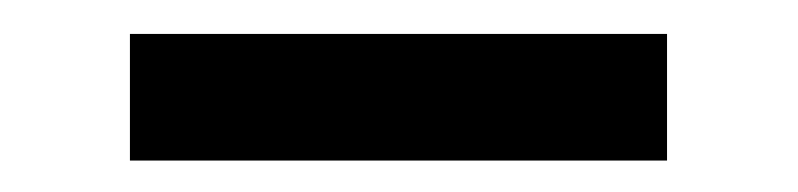

<svg xmlns="http://www.w3.org/2000/svg" viewBox="-20 -398 482 116"><path d="M58.5 -301V-377.5H383V-301Z"/></svg>

Font: Libre Caslon Condensed Medium
Style: Regular
Weight: 500
Designer: Pablo Impallari, Rodrigo Fuenzalida, Katja Schimmel, Ertekin Erdin
Foundry: Pablo Impallari, Rodrigo Fuenzalida
Version: Version 2.000; ttfautohint (v1.8.4.7-5d5b);gftools[0.9.33]